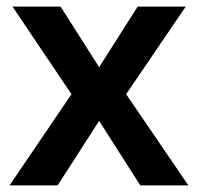

<svg xmlns="http://www.w3.org/2000/svg" viewBox="-20 -563 602 583"><path d="M197 -277 18 -543H164L281 -359L398 -543H544L363 -277L552 0H406L281 -196L155 0H9Z"/></svg>

Font: Noto Sans Lisu SemiBold
Style: Regular
Weight: 600
Designer: Monotype Design Team. David Williams.
Foundry: Monotype Imaging Inc.
Version: Version 2.102; ttfautohint (v1.8.4.7-5d5b)